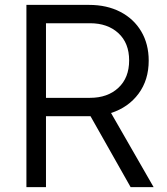

<svg xmlns="http://www.w3.org/2000/svg" viewBox="-20 -765 681 785"><path d="M88 0H168V-290H350L514 0H608L434 -303Q505 -326 546.5 -382Q588 -438 588 -517Q588 -585 557.5 -636.5Q527 -688 472 -716.5Q417 -745 344 -745H88ZM168 -365V-670H348Q420 -670 464 -629.5Q508 -589 508 -518Q508 -447 464 -406Q420 -365 348 -365Z"/></svg>

Font: Plus Jakarta Sans
Style: Regular
Weight: 400
Designer: Gumpita Rahayu
Foundry: Tokotype
Version: Version 2.004; ttfautohint (v1.8.3)